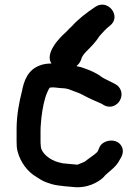

<svg xmlns="http://www.w3.org/2000/svg" viewBox="-20 -757 587 810"><path d="M151 -158.8V-207.2C151 -225.4 153.5 -241.8 154.9 -262.6C159.8 -300.7 166.6 -339.9 180.4 -369.7C188.2 -386.8 189.1 -388 195 -388H197C208.7 -389.5 217.9 -386.4 240.9 -385H242.4C254.4 -385 269 -381.5 276.5 -378.1L299.4 -369.4C315.9 -363.8 326.5 -358.5 344.4 -348.6C370.4 -335 392 -327.4 409 -319.1L418.5 -313.3C447.8 -297.1 475.2 -313.9 485.8 -333.2C501.1 -360.7 489.7 -389.8 466.4 -402.3C449.6 -411.6 425 -422.2 411.3 -430.6C395.5 -442.6 380.7 -450.8 358.9 -460.2L338.1 -468.1C327.5 -472.4 314.4 -475.8 302.5 -478.1C315.4 -488.3 322.4 -502.2 324.9 -514.1C337.3 -537.2 348.6 -542.4 372.1 -568.8C379.6 -577.1 389.7 -589.2 399.2 -604.2C413.7 -620.7 428.6 -637.3 442.9 -647.9C495 -686.5 436.1 -764.2 382.2 -728.2C345 -703.3 309.1 -675.8 282.1 -645.3C275.7 -639.7 269.3 -633.5 263.8 -627C256.2 -619.1 241.4 -607.1 229.3 -592.6C225.7 -588.5 169.2 -528.2 197.2 -489.2C181.9 -488.9 164.6 -487.2 152.3 -482.4C97.5 -464.7 80.8 -416.1 72.5 -371.7C61 -327.5 50 -270.1 50 -212.6V-161.9C50 -145.9 50.5 -132 54.2 -118.2C65.6 -74.7 94.5 -32.9 134.7 -9.9L150.3 -0.1C164.7 9.3 182.4 14.9 199.9 20.2C223.3 27.3 281 31.4 302.6 33H304.2C336.4 33 360.6 25.5 380.8 15.5C393.7 8.3 410.2 0.2 424.5 -18.3C437 -31 471.2 -53.2 485.1 -82.8C487.7 -88.5 507.5 -112.9 493.1 -139.7C472.8 -177.4 413.9 -167.3 399.8 -136.2C394.8 -125.2 394.6 -120.2 388.2 -113.6C378.2 -103.9 353.4 -88.1 337.7 -75.1C334 -72.9 316.4 -66.3 306.7 -62.2C292.9 -63.4 255.2 -66.7 244.1 -68.1L226.6 -72.5C191.3 -81.4 152 -111 152 -143V-144.6C151.4 -148.2 151 -151.9 151 -158.8Z"/></svg>

Font: NumbBunny
Style: Bk
Weight: 400
Designer: Robert Jablonski
Foundry: Cannot Into Space Fonts
Version: Version 1.0